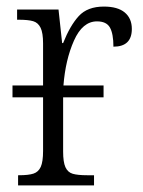

<svg xmlns="http://www.w3.org/2000/svg" viewBox="-20 -564 435 584"><path d="M381 -476Q381 -422 325 -422Q325 -461 314.5 -480Q304 -499 275 -499Q231 -499 205 -440.5Q179 -382 173 -304H295V-268H172V-103Q172 -71 179 -55.5Q186 -40 201 -35.5Q216 -31 245 -31H266V0H35V-31H38Q67 -31 82 -36Q97 -41 104 -56.5Q111 -72 111 -105V-268H18V-304H111V-432Q111 -464 103.5 -479.5Q96 -495 81 -499.5Q66 -504 36 -504H32V-535H158L169 -433H172Q193 -486 219.5 -515Q246 -544 296 -544Q338 -544 359.5 -526Q381 -508 381 -476Z"/></svg>

Font: Noto Serif NarrowLight
Style: Regular
Weight: 300
Width: 4
Designer: Monotype Design Team
Foundry: Monotype Imaging Inc.
Version: Version 1.001